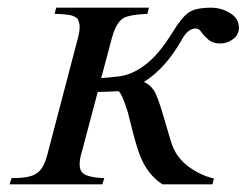

<svg xmlns="http://www.w3.org/2000/svg" viewBox="-20 -479 641 499"><path d="M243 -276 285 -280Q320 -283 354 -308Q391 -334 429 -396Q453 -435 471 -447Q489 -459 529 -459Q555 -459 578 -445Q601 -431 601 -407Q601 -389 586 -377.5Q571 -366 552 -366Q533 -366 521.5 -376Q510 -386 503.5 -395.5Q497 -405 489 -405Q468 -405 452 -375Q410 -301 354 -266Q369 -260 380 -244Q390 -229 407.5 -168Q425 -107 429 -98Q442 -66 472 -44.5Q502 -23 536 -15L532 0H402Q364 -25 345 -72Q336 -94 325.5 -135Q315 -176 312 -188Q297 -236 288 -242Q248 -240 234 -240L191 -78Q187 -65 187 -51Q187 -31 203.5 -24Q220 -17 251 -16L246 0H5L10 -16Q56 -16 73 -27Q93 -38 103 -77L183 -382Q187 -397 187 -410Q187 -416 185.5 -420.5Q184 -425 182.5 -428.5Q181 -432 177 -434Q173 -436 170 -437.5Q167 -439 160 -440Q153 -441 149.5 -441.5Q146 -442 136.5 -442.5Q127 -443 122 -443L126 -459H367L363 -443Q317 -441 301 -432Q282 -421 271 -381Z"/></svg>

Font: STIX
Style: Italic
Weight: 400
Italic angle: -16.33°
Designer: MicroPress Inc., with final additions and corrections provided by Coen Hoffman, Elsevier (retired)
Version: Version 1.1.1